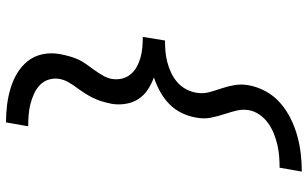

<svg xmlns="http://www.w3.org/2000/svg" viewBox="-213 -660 1026 640"><g transform="rotate(90 300.0 -340.0)"><path d="M388 153Q358 153 330 149.5Q302 146 275 138Q248 130 224.5 116Q201 102 184 81Q167 60 161 32Q155 4 160 -25Q163 -41 167 -56Q171 -71 177.5 -86Q184 -101 194 -114.5Q204 -128 213.5 -141.5Q223 -155 231.5 -169.5Q240 -184 243 -199Q246 -217 242 -233.5Q238 -250 227.5 -262.5Q217 -275 202.5 -283Q188 -291 171.5 -295.5Q155 -300 138 -301.5Q121 -303 103 -303L115 -377Q133 -377 151 -378.5Q169 -380 186.5 -384.5Q204 -389 221.5 -397Q239 -405 253.5 -417.5Q268 -430 277 -446.5Q286 -463 289 -481Q293 -504 287 -525.5Q281 -547 274 -567.5Q267 -588 263.5 -610Q260 -632 264 -655Q269 -684 284 -712Q299 -740 323 -761Q347 -782 375.5 -796Q404 -810 433 -818Q462 -826 492 -829.5Q522 -833 552 -833L539 -759Q520 -759 501 -757.5Q482 -756 462.5 -751.5Q443 -747 424.5 -739.5Q406 -732 389.5 -720Q373 -708 361.5 -691Q350 -674 347 -655Q344 -635 348.5 -616Q353 -597 359 -580V-579Q367 -556 372 -531.5Q377 -507 372 -481Q368 -457 357 -433.5Q346 -410 327 -391.5Q308 -373 285 -360.5Q262 -348 238 -340Q260 -332 279 -319.5Q298 -307 310 -288.5Q322 -270 326 -246.5Q330 -223 326 -199Q323 -184 318.5 -168.5Q314 -153 307 -138.5Q300 -124 291 -110Q282 -96 272 -82.5Q262 -69 254 -55Q246 -41 243 -25Q240 -6 245.5 11Q251 28 263.5 40Q276 52 292.5 59.5Q309 67 326.5 71.5Q344 76 363 77.5Q382 79 401 79Z"/></g></svg>

Font: Iosevka Extended
Style: Italic
Weight: 400
Width: 7
Italic angle: -9°
Monospace: yes
Designer: Belleve Invis
Foundry: Belleve Invis
Version: Version 32.5.0; ttfautohint (v1.8.4)